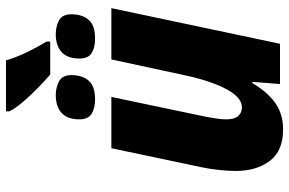

<svg xmlns="http://www.w3.org/2000/svg" viewBox="-178 -754 942 625"><g transform="rotate(-90 292.5 -441.0)"><path d="M184 10Q114 10 81.5 -33.5Q49 -77 49 -144Q49 -167 52 -196.5Q55 -226 61 -255L123 -549H290L225 -239Q222 -223 219.5 -206Q217 -189 217 -174Q217 -148 228 -136Q239 -124 256 -124Q288 -124 314.5 -173Q341 -222 359 -303L412 -549H579L463 0H332L339 -90H335Q307 -42 271 -16Q235 10 184 10ZM363 -748Q343 -765 319 -788.5Q295 -812 274 -836.5Q253 -861 243 -881V-892H409Q418 -860 435.5 -824Q453 -788 470 -760V-748ZM282 -602Q254 -602 235.5 -613Q217 -624 217 -653Q217 -692 238 -711Q259 -730 296 -730Q320 -730 340.5 -719.5Q361 -709 361 -679Q361 -644 343 -623Q325 -602 282 -602ZM480 -602Q451 -602 433 -613Q415 -624 415 -653Q415 -692 436 -711Q457 -730 494 -730Q519 -730 539 -719.5Q559 -709 559 -679Q559 -644 541 -623Q523 -602 480 -602Z"/></g></svg>

Font: Noto Sans Disp ExtBd
Style: Italic
Weight: 800
Italic angle: -12°
Designer: Monotype Design Team
Foundry: Monotype Imaging Inc.
Version: Version 2.000;GOOG;noto-source:20170915:90ef993387c0